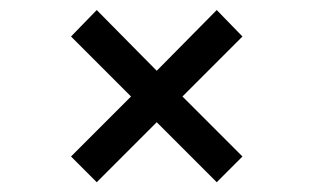

<svg xmlns="http://www.w3.org/2000/svg" viewBox="-20 -504 640 392"><path d="M422.5 -483.5 475 -429.5 352.5 -307 475 -184.5 422.5 -132 300 -254.5 177.5 -132 125 -184.5 247.5 -307 125 -429.5 177.5 -483.5 300 -359.5Z"/></svg>

Font: Fast_Mono
Style: Regular
Weight: 400
Monospace: yes
Designer: Carrois Corporate, Edenspiekermann AG, Nikita Prokopov
Foundry: Carrois Corporate, Edenspiekermann AG, Nikita Prokopov
Version: Version 5.002